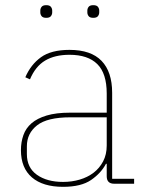

<svg xmlns="http://www.w3.org/2000/svg" viewBox="-20 -711 559 743"><path d="M422 0Q393 0 393 -29V-77H390Q371 -41 332.5 -14.5Q294 12 224 12Q146 12 103.5 -24.5Q61 -61 61 -130Q61 -161 70.5 -188Q80 -215 102 -234Q124 -253 160.5 -264Q197 -275 251 -275H393V-349Q393 -427 356.5 -463Q320 -499 249 -499Q192 -499 154.5 -476.5Q117 -454 96 -404L78 -412Q99 -461 138.5 -489.5Q178 -518 249 -518Q332 -518 373 -475.5Q414 -433 414 -352V-19H499V0ZM224 -7Q258 -7 288.5 -16Q319 -25 342 -42.5Q365 -60 379 -86.5Q393 -113 393 -148V-257H252Q163 -257 123.5 -226Q84 -195 84 -145V-115Q84 -62 123 -34.5Q162 -7 224 -7ZM159 -642Q146 -642 141 -648.5Q136 -655 136 -663V-670Q136 -678 141 -684.5Q146 -691 159 -691Q172 -691 177 -684.5Q182 -678 182 -670V-663Q182 -655 177 -648.5Q172 -642 159 -642ZM341 -642Q328 -642 323 -648.5Q318 -655 318 -663V-670Q318 -678 323 -684.5Q328 -691 341 -691Q354 -691 359 -684.5Q364 -678 364 -670V-663Q364 -655 359 -648.5Q354 -642 341 -642Z"/></svg>

Font: IBM Plex Sans Arabic Thin
Style: Regular
Weight: 100
Designer: Mike Abbink, Paul van der Laan, Pieter van Rosmalen, Wael Morcos, Khajak Apelian
Foundry: Bold Monday
Version: Version 1.101